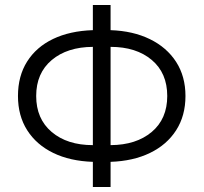

<svg xmlns="http://www.w3.org/2000/svg" viewBox="-20 -732 810 764"><path d="M349.5 12V-88Q258.5 -91 191.8 -123.5Q125 -156 88.2 -213.8Q51.5 -271.5 51.5 -350Q51.5 -429.5 88 -487.2Q124.5 -545 191.2 -577Q258 -609 349.5 -612V-712H420V-612Q509.5 -609 576.5 -576.2Q643.5 -543.5 680.8 -485.8Q718 -428 718 -350Q718 -271.5 681 -213.8Q644 -156 577 -123.5Q510 -91 420 -88V12ZM124 -350Q124 -259 185.8 -206.8Q247.5 -154.5 349.5 -154.5V-545.5Q247.5 -545 185.8 -493Q124 -441 124 -350ZM645.5 -350Q645.5 -441.5 583.8 -493.5Q522 -545.5 420 -545.5V-154.5Q522 -155 583.8 -207Q645.5 -259 645.5 -350Z"/></svg>

Font: Overpass Light
Style: Regular
Weight: 300
Designer: Delve Withrington, Dave Bailey, Thomas Jockin
Foundry: Delve Fonts LLC
Version: Version 4.000; ttfautohint (v1.8.3)